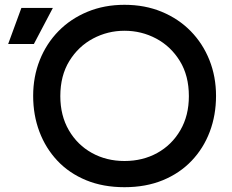

<svg xmlns="http://www.w3.org/2000/svg" viewBox="-20 -766 967 799"><path d="M498 13Q409 13 338.5 -16Q268 -45 219 -97Q170 -149 144 -218Q118 -287 118 -367Q118 -447 145.5 -516Q173 -585 223.5 -636.5Q274 -688 344 -717Q414 -746 498 -746Q583 -746 653 -717Q723 -688 773.5 -636.5Q824 -585 851.5 -516Q879 -447 879 -367Q879 -287 853 -218Q827 -149 777.5 -97Q728 -45 657.5 -16Q587 13 498 13ZM498 -638Q428 -638 367 -605.5Q306 -573 268.5 -512Q231 -451 231 -366Q231 -285 266.5 -224Q302 -163 362.5 -129.5Q423 -96 498 -96Q574 -96 634.5 -129.5Q695 -163 730.5 -224Q766 -285 766 -366Q766 -451 728.5 -512Q691 -573 630 -605.5Q569 -638 498 -638ZM69 -733H200L121 -583H14Z"/></svg>

Font: Kreadon Light
Style: Bold
Weight: 600
Designer: Reiya WATANABE
Foundry: StudioGnu
Version: Version 1.003; ttfautohint (v1.8.4.7-5d5b);gftools[0.9.32]